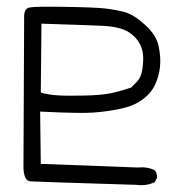

<svg xmlns="http://www.w3.org/2000/svg" viewBox="-20 -543 540 563"><path d="M379.9 -1Q88.9 -9.8 69.3 -11.2Q49.8 -12.7 48.8 -51.8L50.8 -491.2Q49.8 -517.6 66.4 -521Q83 -524.4 171.4 -522.9Q259.8 -521.5 289.1 -518.1Q318.4 -514.6 344.7 -507.8Q371.1 -501 404.8 -470.7Q438.5 -440.4 445.3 -407.2Q452.1 -374 449.2 -347.2Q446.3 -320.3 435.1 -295.4Q423.8 -270.5 398.4 -251.5Q373 -232.4 333.5 -224.1Q293.9 -215.8 253.9 -212.9Q213.9 -210 97.7 -215.8L99.6 -62.5L383.8 -51.8Q411.1 -54.7 433.6 -43.9Q441.4 -35.2 440.4 -21.5L433.6 -8.8Q409.2 2.9 379.9 -1ZM364.3 -286.1Q371.1 -293 381.8 -303.7Q392.6 -314.5 396.5 -335Q400.4 -355.5 399.9 -375Q399.4 -394.5 391.6 -411.1Q383.8 -427.7 368.2 -440.9Q352.5 -454.1 331.1 -460Q309.6 -465.8 281.2 -467.3Q252.9 -468.8 101.6 -473.6L99.6 -271.5Q120.1 -265.6 144.5 -263.7Q168.9 -261.7 223.6 -262.7Q278.3 -263.7 307.1 -270Q335.9 -276.4 364.3 -286.1Z"/></svg>

Font: JasonHandwriting2
Style: Regular
Weight: 400
Version: Version 1.05.10